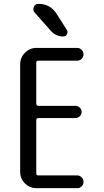

<svg xmlns="http://www.w3.org/2000/svg" viewBox="-20 -980 540 1000"><path d="M169.9 0Q134.8 0 109.9 -24.9Q85 -49.8 85 -85V-644.5Q85 -679.7 109.9 -705.1Q134.8 -730.5 169.9 -730.5H381.8Q395.5 -730.5 405.3 -720.2Q415 -710 415 -696.8Q415 -683.6 405.8 -673.8Q396.5 -664.1 381.8 -664.1H179.7Q168.9 -664.1 168.9 -653.3V-440.4Q168.9 -429.7 179.7 -428.7H373Q385.7 -428.7 395.5 -419.4Q405.3 -410.2 405.3 -397Q405.3 -383.8 395.5 -374.5Q385.7 -365.2 373 -365.2H179.7Q168.9 -365.2 168.9 -353.5V-77.1Q168.9 -66.4 179.7 -66.4H381.8Q395.5 -66.4 405.3 -56.2Q415 -45.9 415 -32.7Q415 -19.5 405.8 -9.8Q396.5 0 381.8 0ZM179.7 -960Q240.2 -960 273.4 -910.2L328.1 -824.2Q335 -814.5 329.1 -802.2Q323.2 -790 309.6 -790Q270.5 -790 244.1 -820.3L160.2 -915Q149.4 -927.7 156.2 -943.8Q163.1 -960 179.7 -960Z"/></svg>

Font: Rounded-X Mgen+ 1mn regular
Style: Regular
Weight: 400
Designer: [Source Han Sans]
Ryoko NISHIZUKA  (kana & ideographs); Paul D. Hunt (Latin, Greek & Cyrillic); Wenlong ZHANG  (bopomofo
Version: Version 1.059.20150602